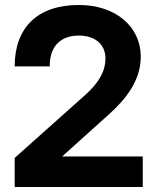

<svg xmlns="http://www.w3.org/2000/svg" viewBox="-20 -752 630 772"><path d="M39 0H554V-123H230L421 -295C484 -352 546 -427 546 -524C546 -644 446 -732 297 -732C131 -732 39 -641 39 -485H180C179 -568 226 -609 297 -609C362 -609 404 -574 404 -517C404 -460 371 -415 328 -375L39 -117Z"/></svg>

Font: Aspekta 650
Style: Regular
Weight: 650
Designer: Ivo Dolenc
Version: Version 2.000